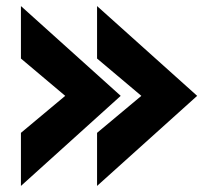

<svg xmlns="http://www.w3.org/2000/svg" viewBox="-20 -548 690 633"><path d="M300 -110V65L630 -232L300 -528V-355L446 -232ZM49 -110V65L378 -232L49 -528V-355L195 -232Z"/></svg>

Font: LINE Seed JP App_OTF ExtraBold
Style: Regular
Weight: 800
Designer: LINE & Fontrix & Fontworks
Version: Version 1.013